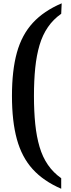

<svg xmlns="http://www.w3.org/2000/svg" viewBox="-20 -796 438 1180"><path d="M356.2 364Q246.9 316.7 180.5 243.3Q114.1 169.9 83.8 59.9Q53.5 -50.1 53.5 -206.6Q53.5 -363.6 83.8 -472.8Q114.1 -582 181.6 -655.4Q249 -728.8 359.1 -775.6L356.2 -711.3Q307.3 -677 274.5 -629.2Q241.6 -581.4 223.1 -519Q204.6 -456.5 196.6 -378.8Q188.7 -301 188.7 -206.6Q188.7 -112.2 196.6 -34.2Q204.6 43.8 223.1 106.5Q241.6 169.3 274.5 217Q307.3 264.8 356.2 299.2Z"/></svg>

Font: Noto Serif Telugu
Style: Regular
Weight: 400
Designer: Jelle Bosma - Monotype Design Team
Foundry: Monotype Imaging Inc.
Version: Version 2.003